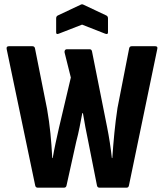

<svg xmlns="http://www.w3.org/2000/svg" viewBox="-20 -869 760 889"><path d="M155 0Q145 0 143 -10L11 -641Q8 -655 21 -655H130Q140 -655 142 -645L198 -364Q208 -307 213.5 -251.5Q219 -196 222 -137H224Q230 -172 237.5 -207Q245 -242 253 -277L308 -510L279 -626Q278 -633 281 -637Q284 -641 289 -641H395Q404 -641 406 -631L476 -280Q483 -245 488.5 -209Q494 -173 498 -137H500Q504 -196 509.5 -252.5Q515 -309 524 -369L578 -645Q580 -655 590 -655H699Q712 -655 708 -641L577 -10Q575 0 566 0H441Q431 0 429 -10L389 -212Q382 -246 375.5 -279.5Q369 -313 364 -345H361Q355 -313 348.5 -280Q342 -247 333 -213L288 -10Q286 0 276 0ZM252 -713Q240 -708 240 -719V-784Q240 -793 247 -797L353 -847Q360 -851 367 -847L473 -797Q480 -793 480 -784V-719Q480 -708 467 -713L360 -755Z"/></svg>

Font: Sofia Sans Condensed ExtraBold
Style: Regular
Weight: 800
Designer: Botio Nikoltchev, Ani Petrova
Foundry: lettersoup
Version: Version 4.101